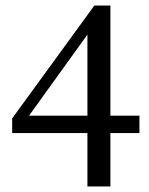

<svg xmlns="http://www.w3.org/2000/svg" viewBox="-20 -674 540 694"><path d="M85 -256H296V-549ZM484 -256V-193H379V0H296V-193H24V-246L321 -654H379V-256Z"/></svg>

Font: TypoPRO Source Serif Pro
Style: Regular
Weight: 400
Designer: Frank Grießhammer
Foundry: Adobe Systems Incorporated
Version: Version 1.017;PS 1.0;hotconv 1.0.79;makeotf.lib2.5.61930